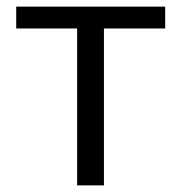

<svg xmlns="http://www.w3.org/2000/svg" viewBox="-20 -560 547 580"><path d="M213 0V-474H29V-540H479V-474H294V0Z"/></svg>

Font: Source Han Sans SC Normal
Style: Regular
Weight: 350
Designer: Ryoko NISHIZUKA 西塚涼子 (kana, bopomofo & ideographs); Paul D. Hunt (Latin, Greek & Cyrillic); Sandoll Communications 산돌커뮤니
Foundry: Adobe
Version: Version 2.004;hotconv 1.0.118;makeotfexe 2.5.65603